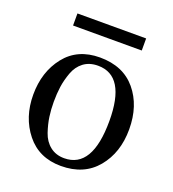

<svg xmlns="http://www.w3.org/2000/svg" viewBox="-120 -715 739 822"><g transform="rotate(20 250.0 -304.0)"><path d="M34 -232Q34 -336 90.5 -407.5Q147 -479 249 -479Q355 -479 413 -409.5Q471 -340 471 -232Q471 -126 412.5 -55.5Q354 15 249 15Q149 15 91.5 -57Q34 -129 34 -232ZM127 -233Q127 -198 131.5 -166Q136 -134 148 -98.5Q160 -63 186.5 -42Q213 -21 251 -21Q379 -21 379 -237Q379 -443 253 -443Q214 -443 187.5 -423Q161 -403 148.5 -368.5Q136 -334 131.5 -302Q127 -270 127 -233ZM93 -568V-623H406V-568Z"/></g></svg>

Font: Academico
Style: Regular
Weight: 400
Foundry: Steinberg Media Technologies GmbH
Version: Version 0.902